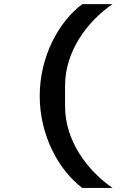

<svg xmlns="http://www.w3.org/2000/svg" viewBox="-20 -780 640 938"><path d="M174 -311.1C174 -116.1 269.2 54 382.1 138.1H529.8C405.9 52.9 297.9 -93 297.9 -259.9V-361.9C297.9 -529.1 405.9 -675.1 529.8 -759.9H382.1C269.2 -676.1 174 -506 174 -311.1Z"/></svg>

Font: Margiela Mono Bold
Style: Regular
Weight: 700
Designer: Mike Abbink, Paul van der Laan, Pieter van Rosmalen
Foundry: Bold Monday
Version: Version 2.003 2021